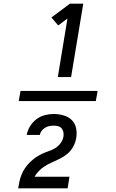

<svg xmlns="http://www.w3.org/2000/svg" viewBox="-20 -868 640 1056"><path d="M83 -312 93 -368H517L507 -312ZM298 -444 351 -766 300 -728 263 -772 365 -848H438L371 -444ZM80 168V167Q83 149 87 130Q91 111 98.5 92.5Q106 74 117.5 57Q129 40 143.5 25.5Q158 11 175 -1Q192 -13 210 -21.5Q228 -30 247.5 -36.5Q267 -43 284 -53.5Q301 -64 313.5 -81Q326 -98 329 -117V-118Q331 -130 328.5 -142Q326 -154 318.5 -162.5Q311 -171 299 -174Q287 -177 275 -177Q263 -177 251 -174.5Q239 -172 228 -165.5Q217 -159 209 -148.5Q201 -138 199 -126H127Q131 -150 145 -173Q159 -196 180 -212Q201 -228 225.5 -234.5Q250 -241 275 -241Q303 -241 329.5 -233.5Q356 -226 374.5 -208Q393 -190 398.5 -163Q404 -136 399 -108Q396 -89 387.5 -70.5Q379 -52 365.5 -36.5Q352 -21 334.5 -10Q317 1 298.5 10Q280 19 262 27Q244 35 226.5 46Q209 57 194.5 72Q180 87 170 104H362L352 168Z"/></svg>

Font: Iosevka Custom Oblique
Style: Regular
Weight: 400
Italic angle: -9°
Designer: Belleve Invis
Foundry: Belleve Invis
Version: Version 27.0.1